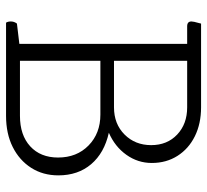

<svg xmlns="http://www.w3.org/2000/svg" viewBox="-45 -640 685 635"><g transform="rotate(90 297.5 -322.5)"><path d="M363 0H55Q51 -6 51 -16Q51 -27 58 -36L125 -44V-599H67Q51 -599 51 -613Q51 -620 56 -637L58 -645H335Q389 -645 430.5 -624.5Q472 -604 495.5 -567Q519 -530 519 -482Q519 -436 492 -398Q465 -360 419 -340Q486 -325 523 -281.5Q560 -238 560 -173Q560 -122 535 -83Q510 -44 466 -22Q422 0 363 0ZM181 -46H363Q427 -46 464 -80Q501 -114 501 -172Q501 -234 461 -273Q421 -312 359 -312H181ZM181 -357H335Q390 -357 425 -392Q460 -427 460 -480Q460 -533 425 -566Q390 -599 335 -599H181Z"/></g></svg>

Font: Scope One
Style: Regular
Weight: 400
Designer: Dalton Maag Ltd
Foundry: Dalton Maag Ltd
Version: Version 1.001; ttfautohint (v1.4.1) -l 11 -r 50 -G 50 -x 14 